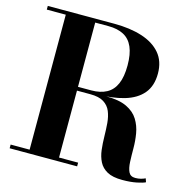

<svg xmlns="http://www.w3.org/2000/svg" viewBox="-110 -859 975 977"><g transform="rotate(15 378.0 -371.0)"><path d="M203.5 -380V-392H348Q396 -392 428.5 -409.8Q461 -427.5 477.2 -465Q493.5 -502.5 493.5 -562Q493.5 -621.5 477.2 -658.8Q461 -696 428.5 -713.2Q396 -730.5 348 -730.5H23V-750H373Q456 -750 519.2 -730Q582.5 -710 618 -668.5Q653.5 -627 653.5 -562Q653.5 -497 620 -457Q586.5 -417 523.8 -398.5Q461 -380 373 -380ZM23 0V-19.5H378.5V0ZM123 -10.5V-739.5H278V-10.5ZM618 7.5Q567 7.5 538 -8.5Q509 -24.5 495.2 -51.8Q481.5 -79 477.5 -112.8Q473.5 -146.5 473 -182.5Q472.5 -218.5 469.8 -252.2Q467 -286 456 -313Q445 -340 419.5 -356Q394 -372 348 -372H203.5V-382.5H428Q497.5 -382.5 538 -363Q578.5 -343.5 598.5 -311Q618.5 -278.5 625 -239.8Q631.5 -201 631.5 -162.5Q631.5 -124 633 -91.5Q634.5 -59 644 -39.2Q653.5 -19.5 679 -19.5Q695 -19.5 708 -23Q721 -26.5 731.5 -31.5L738 -12.5Q726 -6 693.8 0.8Q661.5 7.5 618 7.5Z"/></g></svg>

Font: Bodoni Moda SC 11pt
Style: Bold
Weight: 700
Version: Version 2.005